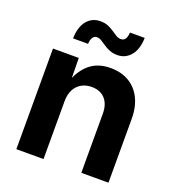

<svg xmlns="http://www.w3.org/2000/svg" viewBox="-136 -861 888 970"><g transform="rotate(20 308.0 -376.5)"><path d="M206.5 -311V0H60.5V-541H199.2L201.2 -404.8H189.9Q211.9 -473.1 255.9 -510.7Q299.8 -548.3 369.1 -548.3Q425.8 -548.3 467.5 -523.9Q509.3 -499.5 532.5 -453.4Q555.7 -407.2 555.7 -343.3V0H409.7V-317.4Q409.7 -368.7 383.8 -397.2Q357.9 -425.8 311.5 -425.8Q280.8 -425.8 257.1 -412.4Q233.4 -398.9 220 -373.5Q206.5 -348.1 206.5 -311ZM376.5 -621.1Q353 -621.1 334.7 -628.4Q316.4 -635.7 301.8 -646Q287.1 -656.2 274.7 -663.6Q262.2 -670.9 250.5 -670.9Q235.4 -670.9 227.5 -658Q219.7 -645 218.8 -624H138.2Q139.6 -685.5 167.2 -719.2Q194.8 -752.9 239.7 -752.9Q263.2 -752.9 281.2 -745.4Q299.3 -737.8 313.7 -727.8Q328.1 -717.8 340.3 -710.4Q352.5 -703.1 365.2 -703.1Q381.8 -703.1 389.4 -715.1Q397 -727.1 398.4 -750H477.5Q476.1 -688.5 448 -654.8Q419.9 -621.1 376.5 -621.1Z"/></g></svg>

Font: Inter 17pt
Style: Bold
Weight: 700
Version: Version 4.001;git-66647c0bb